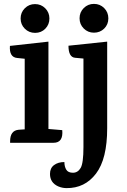

<svg xmlns="http://www.w3.org/2000/svg" viewBox="-20 -734 651 987"><path d="M531 -75Q531 83 473.5 158.5Q416 234 322 233Q300 233 279 224Q237 205 237 160Q237 130 258 114.5Q279 99 311 99Q311 122 320.5 138Q330 154 355 154Q380 154 394.5 129.5Q409 105 409 22V-433L366 -437Q332 -440 332 -499L531 -520ZM255 0H32V-8Q32 -63 76 -67L107 -69V-432L68 -436Q27 -440 31 -498L229 -520V-71L300 -65Q306 0 255 0ZM234 -639Q234 -608 213 -586.5Q192 -565 160.5 -565Q129 -565 107.5 -586.5Q86 -608 86 -639Q86 -670 107.5 -691.5Q129 -713 160 -713Q191 -713 212.5 -691.5Q234 -670 234 -639ZM515.5 -587Q494 -566 463 -566Q432 -566 410.5 -587.5Q389 -609 389 -640Q389 -671 410.5 -692.5Q432 -714 463 -714Q494 -714 515.5 -692.5Q537 -671 537 -639.5Q537 -608 515.5 -587Z"/></svg>

Font: Karma
Style: Bold
Weight: 700
Designer: Joana Correia
Foundry: Indian Type Foundry
Version: Version 1.202;PS 1.0;hotconv 1.0.78;makeotf.lib2.5.61930; tt